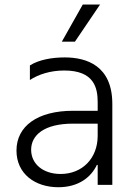

<svg xmlns="http://www.w3.org/2000/svg" viewBox="-20 -802 594 833"><path d="M248.2 -621.1H305L414.1 -782.3H339.1ZM233 10.3C321.4 10.3 375.4 -33.7 400.2 -86.3H403.8V0H467.3V-351.2C467.3 -516.7 356.2 -552.9 260.7 -552.9C206 -552.9 148.8 -543 109.7 -518.1V-454.9C146.7 -479 197.8 -496.1 258.9 -496.1C388.5 -496.1 403.8 -420.8 403.8 -358.3V-321.4H297.2C142.4 -321.4 51.5 -254.6 51.5 -148.8C51.5 -47.9 132.1 10.3 233 10.3ZM242.9 -47.2C168 -47.2 115.1 -89.8 115.1 -152.3C115.1 -214.8 170.1 -265.6 297.2 -265.6H403.8V-213.1C403.8 -114.7 336.6 -47.2 242.9 -47.2Z"/></svg>

Font: TID UI Light
Style: Regular
Weight: 300
Designer: The TID Project Authors
Foundry: Bakken & Bæck
Version: Version 1.001;hotconv 1.0.109;makeotfexe 2.5.65596